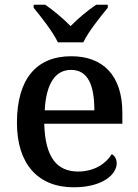

<svg xmlns="http://www.w3.org/2000/svg" viewBox="-20 -786 587 816"><path d="M226 -606H334C355 -651 407 -715 438 -753V-766H389C354 -743 310 -706 280 -675C250 -706 206 -743 172 -766H123V-753C154 -715 205 -651 226 -606ZM293 10C418 10 476 -46 476 -92C476 -110 467 -125 455 -131C431 -91 381 -57 312 -57C221 -57 172 -118 168 -260H500V-307C500 -466 417 -547 283 -547C136 -547 52 -452 52 -264C52 -91 140 10 293 10ZM381 -317H170C176 -429 214 -489 282 -489C355 -489 381 -422 381 -317Z"/></svg>

Font: Noto Naskh Arabic UI Medium
Style: Regular
Weight: 500
Designer: Monotype Design Team, David Williams, Mohamad Dakak and Nizar Qandah
Foundry: Monotype Imaging Inc.
Version: Version 2.014